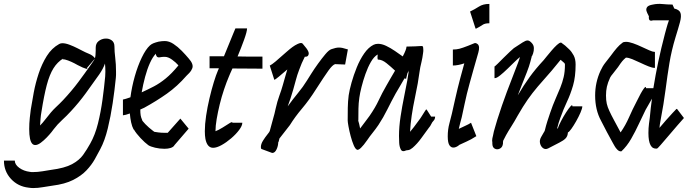

<svg xmlns="http://www.w3.org/2000/svg" viewBox="-107 -738 3524 973"><path d="M61 215Q55 215 50 214.5Q45 214 38 213Q-16 207 -51.5 168.5Q-87 130 -87 76H-32Q-32 96 -9.5 112.5Q13 129 45 133Q48 134 52.5 134Q57 134 61 134Q84 134 108 130Q132 126 151 123Q221 114 258 94Q295 74 314.5 46.5Q334 19 350 -10Q375 -54 389.5 -112.5Q404 -171 412.5 -233.5Q421 -296 426 -350Q426 -355 426.5 -361.5Q427 -368 427 -375Q427 -386 426.5 -396Q426 -406 425 -416Q416 -390 396 -361Q363 -314 328 -266Q293 -218 253 -175Q231 -151 207.5 -129.5Q184 -108 165 -83Q164 -81 154 -68.5Q144 -56 129.5 -41Q115 -26 99.5 -14.5Q84 -3 72 -3Q63 -3 57 -9Q41 -25 41 -84Q41 -113 44 -141Q47 -169 49 -183Q55 -221 64 -269Q73 -317 89 -365.5Q105 -414 130 -454Q155 -494 193 -515Q200 -519 209 -519Q225 -519 246 -511Q267 -503 285.5 -493.5Q304 -484 312 -480Q325 -473 344.5 -465Q364 -457 374 -443Q378 -455 378 -483V-496Q378 -518 392.5 -529.5Q407 -541 425.5 -542.5Q444 -544 458.5 -534Q473 -524 473 -502Q473 -477 477 -445Q481 -413 481 -375Q481 -367 481 -358Q481 -349 480 -343Q474 -282 464 -215Q454 -148 439 -86.5Q424 -25 401 18Q389 41 373 69.5Q357 98 331 125.5Q305 153 263.5 174Q222 195 158 203Q136 206 110.5 210.5Q85 215 61 215ZM219 -445H218Q218 -444 219 -445ZM218 -444Q218 -444 218 -444ZM218 -444Q218 -444 217.5 -444Q217 -444 217 -444Q217 -444 217.5 -444Q218 -444 218 -444ZM217 -444Q217 -444 217 -444ZM217 -443Q217 -444 216 -443ZM96 -102Q103 -109 109.5 -116.5Q116 -124 122 -132Q153 -173 175 -193.5Q197 -214 213 -231Q257 -278 290.5 -323Q324 -368 352 -408Q360 -420 365 -426.5Q370 -433 373 -440L334 -394Q340 -387 328 -390Q316 -393 287 -408Q284 -410 269.5 -417.5Q255 -425 238 -431.5Q221 -438 209 -438H210Q212 -440 213 -441Q214 -442 214 -442Q184 -424 164 -392Q144 -360 130 -307Q116 -254 103 -171Q100 -155 98.5 -137Q97 -119 96 -102Z M726 16Q702 16 679 10.5Q656 5 645 -2Q627 -15 605 -38.5Q583 -62 572 -81L570 -82Q562 -97 557.5 -118Q553 -139 551 -163Q540 -159 531 -156.5Q522 -154 518 -154H516V-234H518Q521 -234 531.5 -237.5Q542 -241 554 -245Q561 -298 576 -351Q591 -404 611.5 -446.5Q632 -489 653 -508Q661 -515 671 -519Q681 -523 697 -527Q714 -530 728 -530Q750 -530 772 -515.5Q794 -501 814 -480.5Q834 -460 849 -442Q876 -412 867 -391Q862 -378 852.5 -368.5Q843 -359 838 -354Q792 -301 739 -263.5Q686 -226 624 -192Q620 -190 604 -183Q604 -164 606 -153Q608 -142 613 -131Q612 -127 629.5 -109Q647 -91 667 -76L675 -70Q680 -69 695 -67Q710 -65 726 -65H743L807 -137L849 -86L775 0H776Q763 16 726 16ZM611 -270Q644 -285 673.5 -300.5Q703 -316 733 -340.5Q763 -365 796 -405L797 -407Q784 -422 764.5 -436Q745 -450 728 -450Q723 -450 715 -449.5Q707 -449 705 -448Q692 -445 687 -452.5Q682 -460 683 -466Q667 -450 653 -419Q639 -388 628.5 -349Q618 -310 611 -270Z M973 11Q943 11 934 -34Q931 -51 931 -73Q931 -108 937.5 -151.5Q944 -195 954.5 -239.5Q965 -284 976.5 -321.5Q988 -359 998 -382Q999 -384 1000 -386Q1001 -388 1002 -392H955V-453H1028Q1041 -484 1054 -516.5Q1067 -549 1076.5 -571.5Q1086 -594 1086 -594H1145Q1145 -578 1130 -536.5Q1115 -495 1097 -452Q1129 -451 1161 -451Q1193 -451 1221 -451H1223V-390H1221Q1187 -390 1148.5 -390.5Q1110 -391 1071 -391Q1064 -376 1059.5 -365.5Q1055 -355 1053 -350Q1041 -322 1028.5 -285Q1016 -248 1006.5 -209Q997 -170 991 -134.5Q985 -99 985 -73Q1001 -79 1021 -91.5Q1041 -104 1056 -113.5Q1071 -123 1071 -116H1121Q1121 -101 1105 -79.5Q1089 -58 1064.5 -37Q1040 -16 1015.5 -2.5Q991 11 973 11Z M1272 37 1218 17H1217Q1215 11 1215 8Q1215 -8 1226 -25.5Q1237 -43 1248 -56.5Q1259 -70 1260 -74Q1268 -106 1276.5 -134.5Q1285 -163 1290 -188Q1298 -224 1308.5 -252.5Q1319 -281 1326 -306Q1332 -326 1337.5 -346.5Q1343 -367 1349 -386Q1294 -338 1285 -334H1283L1260 -406H1261Q1271 -411 1289.5 -426.5Q1308 -442 1345 -475Q1362 -490 1375 -499.5Q1388 -509 1401 -515Q1420 -524 1426.5 -517Q1433 -510 1446 -493Q1459 -475 1457.5 -465Q1456 -455 1449 -452Q1442 -449 1438 -451Q1421 -418 1409 -384Q1399 -358 1392.5 -333Q1386 -308 1379 -284Q1372 -259 1365 -238.5Q1358 -218 1351 -199Q1377 -235 1403 -266.5Q1429 -298 1448 -329Q1455 -340 1470 -364Q1485 -388 1504.5 -415Q1524 -442 1542 -463.5Q1560 -485 1573 -489Q1585 -493 1593.5 -495Q1602 -497 1611 -497Q1620 -497 1629 -495Q1638 -493 1654 -488H1656L1642 -411L1591 -413Q1578 -409 1557.5 -380.5Q1537 -352 1494 -285Q1460 -231 1424 -188.5Q1388 -146 1362 -104L1309 -36Q1308 -30 1306.5 -25.5Q1305 -21 1304 -17L1303 -18Q1303 1 1294.5 19Q1286 37 1273 37Z M1952 24Q1931 34 1924 19Q1917 5 1916 -14Q1915 -33 1915 -49Q1915 -95 1923 -147.5Q1931 -200 1941 -248.5Q1951 -297 1957 -330Q1959 -343 1961 -355.5Q1963 -368 1965 -381Q1964 -377 1962 -374Q1960 -371 1958 -368L1951 -339H1948Q1947 -340 1946 -340Q1945 -340 1943 -341Q1930 -318 1918 -298Q1906 -278 1898 -264Q1876 -224 1856 -183.5Q1836 -143 1811 -105Q1796 -83 1781 -64.5Q1766 -46 1754 -28Q1717 25 1703 21Q1694 18 1685.5 -2Q1677 -22 1670 -48.5Q1663 -75 1659 -97.5Q1655 -120 1655 -128Q1655 -159 1655.5 -191.5Q1656 -224 1660 -255Q1664 -282 1674.5 -319.5Q1685 -357 1701 -396.5Q1717 -436 1738.5 -467Q1760 -498 1786 -511Q1796 -516 1809 -516Q1828 -516 1850 -505.5Q1872 -495 1894 -480Q1916 -465 1934 -452Q1953 -488 1953 -502H1955Q2006 -503 2021.5 -504.5Q2037 -506 2037 -500Q2037 -499 2038 -489.5Q2039 -480 2037 -469Q2036 -458 2033.5 -445.5Q2031 -433 2029 -424Q2022 -397 2018.5 -370Q2015 -343 2010 -315Q2004 -281 1995 -239Q1986 -197 1979.5 -153Q1973 -109 1971 -70Q1980 -80 1990.5 -94Q2001 -108 2023 -138Q2024 -139 2030.5 -149.5Q2037 -160 2044 -171Q2051 -182 2052 -183H2055L2078 -147H2098Q2098 -134 2090 -126Q2083 -119 2078.5 -109Q2074 -99 2066 -90Q2047 -64 2027 -36.5Q2007 -9 1984 11Q1972 21 1963 22.5Q1954 24 1952 24ZM1718 -87Q1735 -110 1747 -125.5Q1759 -141 1766 -151Q1795 -193 1812 -229.5Q1829 -266 1851 -304Q1859 -319 1871 -339Q1883 -359 1895 -380Q1874 -400 1851.5 -418Q1829 -436 1809 -436Q1806 -436 1806 -447Q1806 -458 1807 -462Q1788 -451 1772.5 -424Q1757 -397 1745 -363Q1733 -329 1725 -297Q1717 -265 1714 -243Q1710 -215 1709.5 -187.5Q1709 -160 1709 -128H1708Q1710 -122 1713 -110.5Q1716 -99 1718 -87Z M2303 -593 2275 -680H2276Q2299 -691 2320 -704.5Q2341 -718 2371 -718H2373V-620H2371Q2350 -620 2338.5 -612Q2327 -604 2306 -593ZM2221 -4Q2209 7 2195 9.5Q2181 12 2171.5 -0.5Q2162 -13 2162 -47Q2162 -82 2170.5 -113Q2179 -144 2183 -162Q2193 -206 2199.5 -235.5Q2206 -265 2212 -289Q2218 -313 2225 -340Q2232 -367 2243 -406Q2244 -409 2244.5 -411.5Q2245 -414 2246 -417Q2214 -406 2188 -406V-487Q2206 -487 2221.5 -491Q2237 -495 2265 -506Q2290 -516 2297 -519Q2304 -522 2314 -514Q2326 -503 2317 -471.5Q2308 -440 2292 -384Q2280 -342 2272.5 -314Q2265 -286 2259 -262.5Q2253 -239 2247.5 -211.5Q2242 -184 2233 -144Q2229 -129 2225 -114Q2221 -99 2218 -85Q2236 -94 2252 -101Q2268 -108 2280 -116L2307 -48Q2279 -30 2257 -20.5Q2235 -11 2221 -4Z M2671 14Q2657 21 2645.5 13Q2634 5 2630 -11Q2626 -27 2635 -43Q2644 -60 2648.5 -66.5Q2653 -73 2654 -77Q2660 -102 2667 -124Q2674 -146 2681 -166Q2695 -207 2708.5 -237.5Q2722 -268 2732.5 -294Q2743 -320 2749.5 -347.5Q2756 -375 2756 -411Q2756 -416 2752 -419.5Q2748 -423 2734 -435Q2728 -428 2716 -413Q2704 -398 2688 -379Q2647 -333 2618.5 -299.5Q2590 -266 2567 -233Q2544 -200 2517 -153Q2500 -122 2484 -97Q2468 -72 2457 -52Q2450 -39 2447.5 -33.5Q2445 -28 2443 -25Q2442 -21 2442 -18Q2442 -15 2442 -11Q2440 8 2426.5 15Q2413 22 2400.5 15.5Q2388 9 2388 -11V-17Q2386 -24 2388 -36Q2389 -40 2389.5 -43Q2390 -46 2391 -49Q2395 -72 2402 -93.5Q2409 -115 2413 -131Q2436 -204 2461.5 -272Q2487 -340 2511 -401Q2514 -409 2519 -422Q2524 -435 2528 -448H2527Q2519 -442 2502 -425.5Q2485 -409 2465 -389.5Q2445 -370 2427.5 -356Q2410 -342 2401 -342H2399V-402H2401Q2402 -402 2415 -415Q2428 -428 2445.5 -445.5Q2463 -463 2478 -477Q2493 -491 2497 -494Q2526 -513 2541.5 -523Q2557 -533 2566.5 -533Q2576 -533 2587 -521Q2598 -510 2598.5 -495Q2599 -480 2594.5 -467Q2590 -454 2586 -449H2587Q2583 -433 2580 -422.5Q2577 -412 2573.5 -401Q2570 -390 2563 -372Q2551 -342 2539.5 -313Q2528 -284 2517 -255Q2547 -306 2577 -347.5Q2607 -389 2648 -433Q2652 -438 2663 -451.5Q2674 -465 2688 -481.5Q2702 -498 2715 -510Q2728 -522 2735 -522H2737L2757 -507Q2765 -500 2777.5 -488Q2790 -476 2800 -457.5Q2810 -439 2810 -411Q2810 -349 2797 -304.5Q2784 -260 2766 -222Q2748 -184 2732 -139Q2723 -115 2717 -89Q2717 -89 2719 -85Q2724 -101 2736 -124Q2748 -147 2761.5 -168Q2775 -189 2784.5 -199.5Q2794 -210 2794 -199H2844Q2844 -189 2835 -168Q2826 -147 2813 -124Q2800 -101 2788.5 -85Q2777 -69 2771 -67Q2770 -48 2759.5 -37Q2749 -26 2728 -15.5Q2707 -5 2671 14Z M3039 29Q3030 29 3021.5 20.5Q3013 12 3007.5 2Q3002 -8 2999 -13Q2983 -42 2968.5 -69Q2954 -96 2939 -126Q2909 -181 2909 -254Q2909 -320 2936 -379Q2947 -403 2960.5 -420Q2974 -437 2987 -454Q3006 -480 3019.5 -495.5Q3033 -511 3047 -521Q3052 -526 3065 -526Q3080 -526 3101.5 -518.5Q3123 -511 3145 -500.5Q3167 -490 3184.5 -482.5Q3202 -475 3210 -475H3212V-394H3210Q3199 -394 3180 -401.5Q3161 -409 3139 -419.5Q3117 -430 3097.5 -438Q3078 -446 3065 -446Q3054 -437 3046.5 -428Q3039 -419 3025 -398Q3008 -375 2998.5 -364Q2989 -353 2985 -345Q2973 -319 2968.5 -298.5Q2964 -278 2964 -254Q2964 -230 2968 -212.5Q2972 -195 2981 -176Q2989 -158 3005.5 -127.5Q3022 -97 3038 -67Q3063 -103 3080.5 -143Q3098 -183 3120 -225Q3142 -270 3154.5 -287.5Q3167 -305 3167 -291H3204Q3215 -359 3229 -425.5Q3243 -492 3263 -568Q3265 -575 3270.5 -595.5Q3276 -616 3283 -635H3202Q3202 -635 3196.5 -633.5Q3191 -632 3186 -635Q3181 -638 3181 -651Q3183 -654 3178 -662.5Q3173 -671 3169.5 -681.5Q3166 -692 3172 -701.5Q3178 -711 3202 -715Q3225 -720 3250.5 -717.5Q3276 -715 3298 -715H3301L3310 -695H3309Q3336 -689 3341.5 -672.5Q3347 -656 3339 -626Q3331 -596 3316 -548Q3296 -482 3285.5 -418.5Q3275 -355 3266 -284.5Q3257 -214 3240 -125Q3238 -117 3237 -107.5Q3236 -98 3235 -90Q3250 -108 3268 -128.5Q3286 -149 3301 -165Q3316 -181 3321 -186H3324L3359 -140Q3347 -127 3325.5 -102Q3304 -77 3281 -50Q3258 -23 3241.5 -4Q3225 15 3222 15Q3179 20 3179 -64Q3179 -89 3182 -112Q3185 -135 3186 -142Q3188 -168 3191 -191.5Q3194 -215 3197 -238Q3187 -219 3176.5 -202Q3166 -185 3165 -182Q3149 -150 3131 -111Q3113 -72 3091.5 -34.5Q3070 3 3042 29Z"/></svg>

Font: Syne Tactile
Style: Regular
Weight: 400
Designer: Lucas Descroix
Foundry: Bonjour Monde
Version: Version 2.100; ttfautohint (v1.8.3)